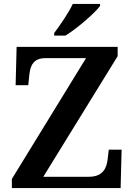

<svg xmlns="http://www.w3.org/2000/svg" viewBox="-20 -951 678 971"><path d="M254 -784V-771H311C370 -807 461 -886 486 -921V-931H348C327 -886 283 -822 254 -784ZM40 0H590L595 -194H530L525 -150C520 -102 502 -57 429 -57H199L575 -667V-714H64L59 -520H123L128 -570C133 -620 149 -657 210 -657H415L40 -46Z"/></svg>

Font: Noto Serif Yezidi SemiBold
Style: Regular
Weight: 600
Designer: Dalton Maag Ltd
Foundry: Dalton Maag Ltd
Version: Version 1.001